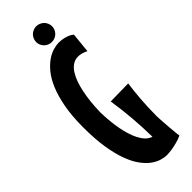

<svg xmlns="http://www.w3.org/2000/svg" viewBox="-281 -858 888 888"><g transform="rotate(-45 163.5 -413.5)"><path d="M310.1 -350.1Q307.6 -332.5 304.9 -310.1Q302.2 -287.6 300.3 -262Q298.3 -236.3 297.1 -208.3Q295.9 -180.2 295.9 -151.9Q295.9 -145.5 296.6 -133.5Q297.4 -121.6 298.3 -107.2Q299.3 -92.8 300.5 -77.4Q301.8 -62 303 -48.6Q304.2 -35.2 305.2 -25.4Q306.2 -15.6 307.1 -12.2Q288.1 -3.4 269.5 1.2Q251 5.9 236.3 8.3Q219.2 10.7 203.1 11.2Q185.5 11.2 165.3 4.9Q145 -1.5 124.5 -16.8Q104 -32.2 85 -58.8Q65.9 -85.4 51.3 -125.7Q36.6 -166 27.8 -222.2Q19 -278.3 19 -353Q19 -427.7 29.5 -483.4Q40 -539.1 56.9 -578.9Q73.7 -618.7 95 -644.3Q116.2 -669.9 138.2 -684.8Q160.2 -699.7 180.9 -705.3Q201.7 -710.9 216.8 -710.9Q231 -710.4 244.6 -708Q256.3 -705.6 269.3 -700.7Q282.2 -695.8 292 -687L282.2 -588.9Q268.6 -595.7 256.6 -598.9Q244.6 -602.1 233.9 -602.1Q213.4 -602.1 197.5 -591.1Q181.6 -580.1 170.2 -562Q158.7 -543.9 150.6 -521Q142.6 -498 137.7 -474.1Q125.5 -418 124 -346.2Q125.5 -284.2 135.3 -232.4Q139.6 -210.4 146.2 -188.5Q152.8 -166.5 162.4 -147.7Q171.9 -128.9 184.8 -115.2Q197.8 -101.6 214.8 -96.2Q213.9 -159.7 208.7 -222.2Q203.6 -284.7 193.8 -348.1ZM248 -785.6Q248 -775.4 243.9 -766.1Q239.7 -756.8 232.7 -749.8Q225.6 -742.7 216.1 -738.8Q206.5 -734.9 195.8 -734.9Q185.5 -734.9 176 -738.8Q166.5 -742.7 159.4 -749.8Q152.3 -756.8 148.2 -766.1Q144 -775.4 144 -785.6Q144 -796.4 148.2 -806.2Q152.3 -815.9 159.4 -822.8Q166.5 -829.6 176 -833.7Q185.5 -837.9 195.8 -837.9Q206.5 -837.9 216.1 -833.7Q225.6 -829.6 232.7 -822.8Q239.7 -815.9 243.9 -806.2Q248 -796.4 248 -785.6Z"/></g></svg>

Font: Mouse Memoirs
Style: Regular
Weight: 400
Version: Version 1.000